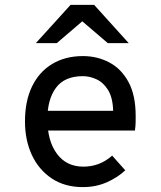

<svg xmlns="http://www.w3.org/2000/svg" viewBox="-20 -752 656 784"><path d="M318.5 12Q244.5 12 191.5 -23.2Q138.5 -58.5 110.2 -119Q82 -179.5 82 -256Q82 -340 111.2 -399.8Q140.5 -459.5 193.8 -491.2Q247 -523 318.5 -523Q377.5 -523 426.5 -497Q475.5 -471 504.8 -417Q534 -363 534 -278.5Q534 -268 533.8 -252.5Q533.5 -237 531 -219H154V-299.5H442Q440.5 -353.5 421.2 -384.5Q402 -415.5 374 -428.2Q346 -441 318.5 -441Q243.5 -441 208.5 -393.5Q173.5 -346 173.5 -265.5Q173.5 -176.5 212.5 -124Q251.5 -71.5 320.5 -71.5Q352.5 -71.5 381.8 -82.2Q411 -93 438 -116.5L491.5 -56.5Q460 -27 415.8 -7.5Q371.5 12 318.5 12ZM126.5 -576 268 -732H364.5L505.5 -576H420L316 -665L212 -576Z"/></svg>

Font: Overpass Mono Medium
Style: Regular
Weight: 500
Monospace: yes
Designer: Delve Withrington, Dave Bailey
Foundry: Delve Fonts LLC
Version: Version 4.000